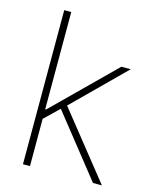

<svg xmlns="http://www.w3.org/2000/svg" viewBox="-108 -779 678 851"><g transform="rotate(15 231.0 -353.5)"><path d="M80.1 -707H112.3V-260.7H116.2L389.6 -530.3H432.6L201.7 -301.8L442.4 0H401.4L178.7 -280.8L112.3 -216.8V0H80.1Z"/></g></svg>

Font: Pretendard GOV Thin
Style: Regular
Weight: 100
Designer: Base glyphs from Inter by Rasmus Andersson; Hangeul glyphs from Noto Sans CJK(Source Han Sans) by Jang Soo-young and Kan
Foundry: Kil Hyung-jin
Version: Version 1.309